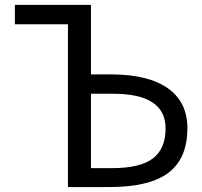

<svg xmlns="http://www.w3.org/2000/svg" viewBox="-20 -752 815 774"><path d="M346.7 -374V-74.2H431.6Q544.9 -74.2 596.2 -113.3Q647.5 -152.3 647.5 -234.4Q647.5 -375 433.6 -374ZM253.9 -654.3H40V-732.4H346.7V-452.1H426.8Q577.1 -452.1 656.2 -396.5Q735.4 -340.8 735.4 -235.4Q735.4 -113.3 659.2 -55.7Q583 2 421.9 2H253.9Z"/></svg>

Font: Nasu
Style: Regular
Weight: 400
Designer: Ryoko NISHIZUKA (kana &amp; ideographs); Paul D. Hunt (Latin, Greek &amp; Cyrillic); Wenlong ZHANG (bopomofo); Sandoll C
Version: Version 2014.1215